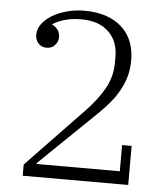

<svg xmlns="http://www.w3.org/2000/svg" viewBox="-51 -756 703 803"><g transform="rotate(5 300.0 -355.0)"><path d="M74 -47 312 -295Q361 -346 389 -396Q417 -446 417 -505V-530Q417 -595 376 -634Q335 -673 262 -673Q221 -673 190 -663.5Q159 -654 142 -642V-640Q155 -635 165 -622Q175 -609 175 -591Q175 -571 161.5 -556.5Q148 -542 127 -542Q105 -542 92 -556.5Q79 -571 79 -594Q79 -616 94 -637Q109 -658 135 -674Q161 -690 196 -700Q231 -710 272 -710Q370 -710 427 -660Q484 -610 484 -519Q484 -479 473 -444.5Q462 -410 442.5 -379Q423 -348 396.5 -319.5Q370 -291 339 -262L128 -58V-54H477V-164H517V0H74Z"/></g></svg>

Font: IBM Plex Serif Light
Style: Regular
Weight: 300
Designer: Mike Abbink, Paul van der Laan, Pieter van Rosmalen
Foundry: Bold Monday
Version: Version 3.001